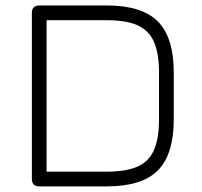

<svg xmlns="http://www.w3.org/2000/svg" viewBox="-20 -664 719 684"><path d="M361 0C361 0 120 0 120 0C102.5 0 93.5 -9 93.5 -26.5C93.5 -26.5 93.5 -26.5 93.5 -26.5C93.5 -26.5 93.5 -618 93.5 -618C93.5 -635.5 102.5 -644.5 120 -644.5C120 -644.5 120 -644.5 120 -644.5C120 -644.5 361 -644.5 361 -644.5C444 -644.5 504.5 -625.5 542.5 -587.5C580 -549.5 599 -489 599 -406C599 -406 599 -406 599 -406C599 -406 599 -238.5 599 -238.5C599 -155.5 580 -95 542.5 -57C504.5 -19 444 0 361 0C361 0 361 0 361 0ZM146 -592C146 -592 146 -52.5 146 -52.5C146 -52.5 361 -52.5 361 -52.5C406.5 -52.5 442.5 -58.5 470 -70.5C497 -82.5 516.5 -102 528.5 -129.5C540.5 -156.5 546.5 -193 546.5 -238.5C546.5 -238.5 546.5 -238.5 546.5 -238.5C546.5 -238.5 546.5 -406 546.5 -406C546.5 -451.5 540.5 -487.5 528.5 -515C516.5 -542 497 -561.5 470 -574C442.5 -586 406.5 -592 361 -592C361 -592 361 -592 361 -592C361 -592 146 -592 146 -592Z"/></svg>

Font: Jura-Fortis-Regular
Style: Regular
Weight: 500
Designer: Daniel Johnson, Alexei Vanyashin, Mirko Velimirovic
Foundry: Daniel Johnson
Version: ""